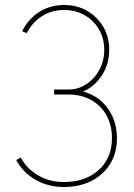

<svg xmlns="http://www.w3.org/2000/svg" viewBox="-20 -740 539 770"><path d="M236 10Q174 10 123.5 -18.5Q73 -47 45 -98L63 -108Q89 -62 134 -36Q179 -10 236 -10Q322 -10 375.5 -58Q429 -106 429 -186Q429 -237 407.5 -276.5Q386 -316 346.5 -338.5Q307 -361 253 -361H197V-381H254Q294 -381 326.5 -402.5Q359 -424 378.5 -460Q398 -496 398 -540Q398 -586 377 -622Q356 -658 319.5 -679Q283 -700 237 -700Q188 -700 149 -675.5Q110 -651 87 -607L69 -615Q94 -665 138 -692.5Q182 -720 237 -720Q289 -720 329.5 -696.5Q370 -673 394 -632.5Q418 -592 418 -540Q418 -483 389 -438Q360 -393 313 -373Q376 -356 412.5 -305Q449 -254 449 -186Q449 -127 422 -83Q395 -39 347 -14.5Q299 10 236 10Z"/></svg>

Font: Raleway Thin
Style: Regular
Weight: 100
Designer: Matt McInerney, Pablo Impallari, Rodrigo Fuenzalida
Foundry: Matt McInerney, Pablo Impallari, Rodrigo Fuenzalida
Version: Version 4.026